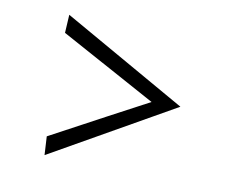

<svg xmlns="http://www.w3.org/2000/svg" viewBox="-54 -570 676 539"><g transform="rotate(10 284.5 -300.0)"><path d="M103 -100 100 -153Q282 -251 373 -299L100 -448L103 -500L455 -300Z"/></g></svg>

Font: Antic Slab
Style: Regular
Weight: 400
Designer: Santiago Orozco
Foundry: Santiago Orozco
Version: Version 001.001